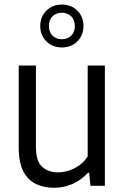

<svg xmlns="http://www.w3.org/2000/svg" viewBox="-20 -838 562 866"><path d="M223.5 9Q178 9 142 -8.2Q106 -25.5 85.2 -65.2Q64.5 -105 64.5 -173V-542.5H142V-176.5Q142 -111 170 -85.8Q198 -60.5 242 -60.5Q263 -60.5 287.8 -67.8Q312.5 -75 335.5 -90.8Q358.5 -106.5 375.5 -132.5V-542.5H453V0H388L382 -59H377Q346 -25 306.2 -8Q266.5 9 223.5 9ZM259 -624Q217 -624 189.2 -651.5Q161.5 -679 161.5 -720.5Q161.5 -762.5 189.2 -790Q217 -817.5 259 -817.5Q301.5 -817.5 329 -790Q356.5 -762.5 356.5 -720.5Q356.5 -679 329 -651.5Q301.5 -624 259 -624ZM259 -661Q284.5 -661 301 -677.2Q317.5 -693.5 317.5 -720.5Q317.5 -748.5 301 -764.5Q284.5 -780.5 259 -780.5Q233.5 -780.5 217 -764.5Q200.5 -748.5 200.5 -720.5Q200.5 -693.5 217 -677.2Q233.5 -661 259 -661Z"/></svg>

Font: Encode Sans SemiCondensed
Style: Regular
Weight: 400
Width: 4
Designer: Multiple Designers
Foundry: Impallari Type
Version: Version 3.002